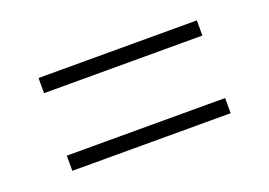

<svg xmlns="http://www.w3.org/2000/svg" viewBox="-50 -560 650 464"><g transform="rotate(-20 275.0 -328.5)"><path d="M71.8 -409.2V-448.2H479V-409.2ZM71.8 -209.5V-248.5H479V-209.5Z"/></g></svg>

Font: Roboto Slab ExtraLight
Style: Regular
Weight: 250
Designer: Google
Version: Version 2.000; ttfautohint (v1.8.1.43-b0c9)